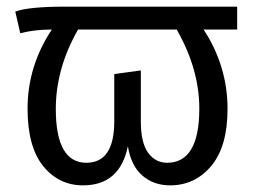

<svg xmlns="http://www.w3.org/2000/svg" viewBox="-20 -546 768 578"><path d="M694 -526V-457H593Q665 -347 665 -218Q665 -105 616 -46.5Q567 12 492 12Q442 12 408 -18Q374 -48 365 -106Q341 12 230 12Q157 12 110 -46Q63 -104 63 -219Q63 -347 136 -457H133Q84 -457 41 -446L26 -511Q65 -526 177 -526ZM483 -56Q580 -56 580 -219Q580 -338 512 -457H215Q148 -340 148 -218Q148 -56 240 -56Q324 -56 324 -181V-323L404 -334V-180Q404 -116 426 -86Q448 -56 483 -56Z"/></svg>

Font: FiraGO Book
Style: Regular
Weight: 350
Designer: bBox Type
Foundry: bBox Type GmbH
Version: Version 1.001;PS 001.001;hotconv 1.0.88;makeotf.lib2.5.64775